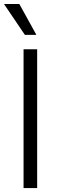

<svg xmlns="http://www.w3.org/2000/svg" viewBox="-36 -958 293 978"><path d="M153.3 0H84V-707H153.3ZM-15.6 -937.5H62.5L149.4 -780.3H90.8Z"/></svg>

Font: Pretendard Light
Style: Regular
Weight: 300
Designer: Base glyphs from Inter by Rasmus Andersson; Hangeul glyphs from Noto Sans CJK(Source Han Sans) by Jang Soo-young and Kan
Foundry: Kil Hyung-jin
Version: Version 1.309